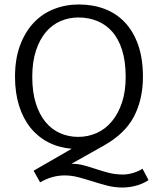

<svg xmlns="http://www.w3.org/2000/svg" viewBox="-20 -658 701 857"><path d="M332 -638Q395 -638 447.5 -618Q500 -598 538 -557.5Q576 -517 597 -456.5Q618 -396 618 -315Q618 -215 578 -138Q538 -61 443 -8L299 73Q329 73 356 80.5Q383 88 410 97Q437 106 466 113.5Q495 121 530 121Q550 121 574 114Q598 107 616 95L643 146Q617 163 586.5 171Q556 179 527 179Q491 179 458.5 170.5Q426 162 394.5 152Q363 142 331.5 133.5Q300 125 268 125Q212 125 159 156L130 104L300 6Q242 1 195.5 -23Q149 -47 116 -88Q83 -129 65 -186.5Q47 -244 47 -315Q47 -394 69 -454Q91 -514 129 -555Q167 -596 219.5 -617Q272 -638 332 -638ZM124 -315Q124 -247 140 -196.5Q156 -146 183.5 -113Q211 -80 248.5 -63.5Q286 -47 329 -47Q373 -47 412 -64.5Q451 -82 479.5 -116.5Q508 -151 524.5 -200.5Q541 -250 541 -315Q541 -384 525 -434.5Q509 -485 480.5 -517Q452 -549 413.5 -564.5Q375 -580 330 -580Q288 -580 250.5 -564Q213 -548 185 -515Q157 -482 140.5 -432Q124 -382 124 -315Z"/></svg>

Font: Mukta Mahee Light
Style: Regular
Weight: 300
Designer: Shuchita Grover, Noopur Datye, Girish Dalvi, Yashodeep Gholap
Foundry: Ek Type
Version: Version 2.538;PS 1.000;hotconv 16.6.51;makeotf.lib2.5.65220;